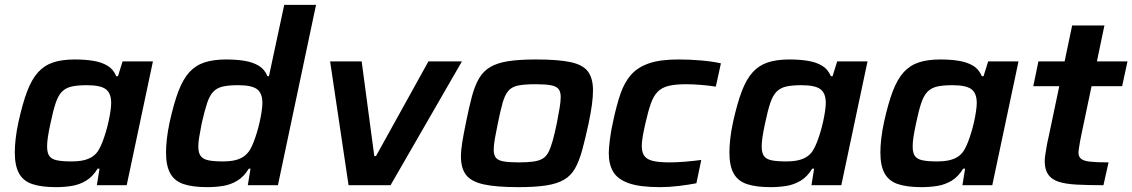

<svg xmlns="http://www.w3.org/2000/svg" viewBox="-20 -763 4665 791"><path d="M211 8Q151 8 113.5 -4.5Q76 -17 58.5 -48.5Q41 -80 41 -135Q41 -160 44.5 -191.5Q48 -223 56 -260Q73 -337 92 -387Q111 -437 137 -465.5Q163 -494 199.5 -506Q236 -518 288 -518Q330 -518 364 -512.5Q398 -507 422.5 -492.5Q447 -478 459 -449H466L485 -510H610L502 0H379L390 -68H382Q362 -35 334.5 -18.5Q307 -2 275.5 3Q244 8 211 8ZM274 -98Q306 -98 327.5 -103.5Q349 -109 364 -120Q379 -131 388 -148Q395 -160 402 -178Q409 -196 415.5 -217.5Q422 -239 427 -261.5Q432 -284 435 -304.5Q438 -325 438 -339Q438 -379 416 -395.5Q394 -412 338 -412Q299 -412 275 -406.5Q251 -401 235.5 -385.5Q220 -370 209.5 -339Q199 -308 188 -255Q181 -223 177.5 -200Q174 -177 174 -160Q174 -133 183.5 -120Q193 -107 215 -102.5Q237 -98 274 -98Z M834 8Q774 8 736.5 -4.5Q699 -17 681.5 -48.5Q664 -80 664 -135Q664 -160 667.5 -191.5Q671 -223 679 -260Q696 -337 715 -387Q734 -437 760 -465.5Q786 -494 823 -506Q860 -518 911 -518Q953 -518 987 -512.5Q1021 -507 1045.5 -492.5Q1070 -478 1082 -449H1088L1151 -743H1282L1125 0H1001L1012 -68H1005Q985 -35 957.5 -18.5Q930 -2 898.5 3Q867 8 834 8ZM897 -98Q929 -98 950.5 -103.5Q972 -109 986.5 -120Q1001 -131 1011 -148Q1018 -160 1025 -178Q1032 -196 1038.5 -217.5Q1045 -239 1050 -261.5Q1055 -284 1058 -304.5Q1061 -325 1061 -339Q1061 -379 1039 -395.5Q1017 -412 961 -412Q922 -412 898 -406.5Q874 -401 859 -385.5Q844 -370 833.5 -339Q823 -308 811 -255Q805 -223 801 -200Q797 -177 797 -160Q797 -133 807 -120Q817 -107 839 -102.5Q861 -98 897 -98Z M1416 0 1340 -510H1470L1522 -120H1529L1745 -510H1883L1589 0Z M2116 8Q2024 8 1972.5 -3.5Q1921 -15 1900 -42.5Q1879 -70 1879 -118Q1879 -144 1884.5 -177.5Q1890 -211 1899 -255Q1912 -320 1924 -365Q1936 -410 1953.5 -440Q1971 -470 2000 -487Q2029 -504 2074.5 -511Q2120 -518 2188 -518Q2280 -518 2331 -507Q2382 -496 2402.5 -468Q2423 -440 2423 -391Q2423 -364 2418.5 -331Q2414 -298 2405 -255Q2391 -190 2378.5 -144.5Q2366 -99 2349 -69Q2332 -39 2303.5 -22.5Q2275 -6 2230 1Q2185 8 2116 8ZM2117 -94Q2154 -94 2178 -97.5Q2202 -101 2216.5 -110Q2231 -119 2240 -137Q2249 -155 2257 -183.5Q2265 -212 2274 -255Q2281 -292 2285.5 -318.5Q2290 -345 2290 -363Q2290 -386 2280.5 -397Q2271 -408 2248.5 -412Q2226 -416 2186 -416Q2140 -416 2114 -410.5Q2088 -405 2074 -388.5Q2060 -372 2051 -340.5Q2042 -309 2031 -255Q2023 -217 2018.5 -190.5Q2014 -164 2014 -146Q2014 -124 2023 -113Q2032 -102 2055 -98Q2078 -94 2117 -94Z M2699 8Q2617 8 2571 -8Q2525 -24 2506.5 -55Q2488 -86 2488 -132Q2488 -150 2492.5 -187.5Q2497 -225 2507 -268Q2520 -329 2536 -376Q2552 -423 2579.5 -454.5Q2607 -486 2653.5 -502Q2700 -518 2775 -518Q2821 -518 2868 -514Q2915 -510 2950 -502L2929 -406Q2905 -410 2871 -413Q2837 -416 2806 -416Q2762 -416 2734 -409Q2706 -402 2689 -384.5Q2672 -367 2661 -335.5Q2650 -304 2639 -255Q2632 -225 2628 -201.5Q2624 -178 2624 -161Q2624 -134 2635.5 -119.5Q2647 -105 2672 -99.5Q2697 -94 2739 -94Q2767 -94 2803.5 -97Q2840 -100 2869 -104L2849 -8Q2818 -2 2777.5 3Q2737 8 2699 8Z M3155 8Q3095 8 3057.5 -4.5Q3020 -17 3002.5 -48.5Q2985 -80 2985 -135Q2985 -160 2988.5 -191.5Q2992 -223 3000 -260Q3017 -337 3036 -387Q3055 -437 3081 -465.5Q3107 -494 3143.5 -506Q3180 -518 3232 -518Q3274 -518 3308 -512.5Q3342 -507 3366.5 -492.5Q3391 -478 3403 -449H3410L3429 -510H3554L3446 0H3323L3334 -68H3326Q3306 -35 3278.5 -18.5Q3251 -2 3219.5 3Q3188 8 3155 8ZM3218 -98Q3250 -98 3271.5 -103.5Q3293 -109 3308 -120Q3323 -131 3332 -148Q3339 -160 3346 -178Q3353 -196 3359.5 -217.5Q3366 -239 3371 -261.5Q3376 -284 3379 -304.5Q3382 -325 3382 -339Q3382 -379 3360 -395.5Q3338 -412 3282 -412Q3243 -412 3219 -406.5Q3195 -401 3179.5 -385.5Q3164 -370 3153.5 -339Q3143 -308 3132 -255Q3125 -223 3121.5 -200Q3118 -177 3118 -160Q3118 -133 3127.5 -120Q3137 -107 3159 -102.5Q3181 -98 3218 -98Z M3777 8Q3717 8 3679.5 -4.5Q3642 -17 3624.5 -48.5Q3607 -80 3607 -135Q3607 -160 3610.5 -191.5Q3614 -223 3622 -260Q3639 -337 3658 -387Q3677 -437 3703 -465.5Q3729 -494 3765.5 -506Q3802 -518 3854 -518Q3896 -518 3930 -512.5Q3964 -507 3988.5 -492.5Q4013 -478 4025 -449H4032L4051 -510H4176L4068 0H3945L3956 -68H3948Q3928 -35 3900.5 -18.5Q3873 -2 3841.5 3Q3810 8 3777 8ZM3840 -98Q3872 -98 3893.5 -103.5Q3915 -109 3930 -120Q3945 -131 3954 -148Q3961 -160 3968 -178Q3975 -196 3981.5 -217.5Q3988 -239 3993 -261.5Q3998 -284 4001 -304.5Q4004 -325 4004 -339Q4004 -379 3982 -395.5Q3960 -412 3904 -412Q3865 -412 3841 -406.5Q3817 -401 3801.5 -385.5Q3786 -370 3775.5 -339Q3765 -308 3754 -255Q3747 -223 3743.5 -200Q3740 -177 3740 -160Q3740 -133 3749.5 -120Q3759 -107 3781 -102.5Q3803 -98 3840 -98Z M4526 0Q4462 0 4415.5 -2.5Q4369 -5 4340.5 -14.5Q4312 -24 4298 -44.5Q4284 -65 4284 -99Q4284 -110 4286.5 -126Q4289 -142 4292 -160Q4295 -178 4299 -194L4344 -408H4237L4258 -510H4366L4397 -658H4530L4499 -510H4625L4603 -408H4477L4435 -208Q4432 -195 4429.5 -180Q4427 -165 4425 -152.5Q4423 -140 4423 -135Q4423 -118 4433.5 -109Q4444 -100 4471 -97Q4498 -94 4547 -94Z"/></svg>

Font: Saira SemiExpanded SemiBold
Style: Italic
Weight: 600
Width: 6
Italic angle: -12°
Designer: Hector Gatti with collaboration of the Omnibus-Type team
Foundry: Omnibus-Type
Version: Version 1.101